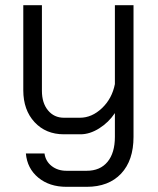

<svg xmlns="http://www.w3.org/2000/svg" viewBox="-20 -519 612 742"><path d="M80 74H152Q156 104 179.5 122.5Q203 141 237 141H315Q367 141 395.5 106.5Q424 72 424 10V-82Q400 -46 363.5 -23Q327 0 291 0H227Q157 0 113.5 -47Q70 -94 70 -170V-499H142V-168Q142 -121 165.5 -92.5Q189 -64 227 -64H289Q335 -64 374 -101Q413 -138 424 -194V-499H496V10Q496 101 448 152Q400 203 315 203H237Q171 203 128 167.5Q85 132 80 74Z"/></svg>

Font: Bai Jamjuree
Style: Regular
Weight: 400
Designer: Katatrad Aksorn Co.,Ltd.
Foundry: Cadson Demak Co.,Ltd.
Version: Version 1.000; ttfautohint (v1.6)